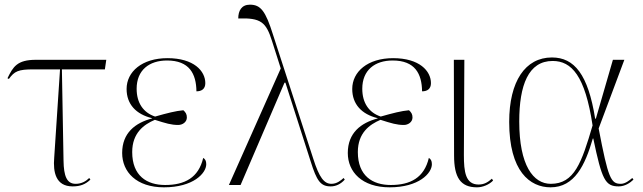

<svg xmlns="http://www.w3.org/2000/svg" viewBox="-20 -792 2754 822"><path d="M291 6C324 6 346 -3 367 -23L362 -30C348 -16 329 -5 304 -5C266 -5 253 -38 252 -104L245 -495H429L435 -536H134C53 -536 36 -506 12 -457L18 -454C42 -487 58 -495 123 -495H237L212 -116C207 -56 218 6 291 6Z M682 10C807 10 863 -50 863 -89C863 -104 858 -111 850 -116C830 -31 771 0 687 0C609 0 546 -39 546 -141C546 -223 596 -259 643 -279C690 -264 713 -257 743 -257C761 -257 780 -269 780 -289C780 -303 775 -311 765 -320C732 -317 697 -308 644 -293C593 -310 565 -352 565 -412C565 -492 619 -533 695 -533C791 -533 820 -476 821 -401C843 -401 859 -411 859 -436C859 -488 810 -543 697 -543C588 -543 522 -485 522 -411C522 -346 562 -303 631 -286V-285C559 -266 503 -223 503 -137C503 -56 564 10 682 10Z M960 0H1010L1198 -438H1202L1310 -101C1336 -18 1352 6 1396 6C1417 6 1438 -3 1456 -23L1451 -30C1439 -19 1422 -5 1399 -5C1368 -5 1347 -31 1321 -113L1149 -643C1117 -745 1096 -772 1050 -772C1014 -772 1000 -746 1000 -713C1097 -716 1119 -698 1145 -615L1182 -499Z M1648 10C1773 10 1829 -50 1829 -89C1829 -104 1824 -111 1816 -116C1796 -31 1737 0 1653 0C1575 0 1512 -39 1512 -141C1512 -223 1562 -259 1609 -279C1656 -264 1679 -257 1709 -257C1727 -257 1746 -269 1746 -289C1746 -303 1741 -311 1731 -320C1698 -317 1663 -308 1610 -293C1559 -310 1531 -352 1531 -412C1531 -492 1585 -533 1661 -533C1757 -533 1786 -476 1787 -401C1809 -401 1825 -411 1825 -436C1825 -488 1776 -543 1663 -543C1554 -543 1488 -485 1488 -411C1488 -346 1528 -303 1597 -286V-285C1525 -266 1469 -223 1469 -137C1469 -56 1530 10 1648 10Z M2022 10C2047 10 2075 -2 2091 -19L2086 -27C2069 -12 2053 -2 2029 -2C1973 -2 1966 -56 1966 -128L1968 -536H1923L1924 -126C1924 -33 1951 10 2022 10Z M2337 10C2440 10 2485 -85 2518 -199H2520C2557 -22 2571 6 2629 6C2655 6 2678 -9 2692 -23L2687 -30C2675 -20 2657 -5 2638 -5C2595 -5 2584 -28 2543 -242L2653 -536H2604L2531 -284H2528C2498 -473 2439 -546 2343 -546C2229 -546 2160 -444 2160 -270C2160 -58 2249 10 2337 10ZM2338 -5C2263 -5 2203 -84 2203 -272C2203 -427 2242 -531 2346 -531C2427 -531 2485 -468 2517 -255C2470 -95 2439 -5 2338 -5Z"/></svg>

Font: Noto Serif Display ExtraLight
Style: Regular
Weight: 200
Designer: Monotype Design Team
Foundry: Monotype Imaging Inc.
Version: Version 2.009